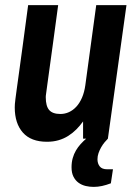

<svg xmlns="http://www.w3.org/2000/svg" viewBox="-20 -546 541 756"><path d="M261.7 112.8Q261.7 92.8 266.4 76.4Q271 60.1 279.1 46.4Q287.1 32.7 297.6 21.2Q308.1 9.8 319.3 0H307.1V-67.9Q294.9 -50.8 280.5 -36.4Q266.1 -22 248.8 -11Q231.4 0 210.7 6.1Q189.9 12.2 165 12.2Q102.1 12.2 70.1 -23.9Q38.1 -60.1 38.1 -123Q38.1 -129.9 38.6 -136.5Q39.1 -143.1 40.8 -156.7Q42.5 -170.4 45.9 -195.1Q49.3 -219.7 55.2 -262.2Q61 -304.7 69.8 -368.9Q78.6 -433.1 90.8 -525.9H209Q197.3 -439.5 189.2 -379.4Q181.2 -319.3 175.5 -279.8Q169.9 -240.2 167 -217.8Q164.1 -195.3 162.4 -183.8Q160.6 -172.4 160.4 -168.7Q160.2 -165 160.2 -163.1Q160.2 -128.4 173.6 -112.8Q187 -97.2 217.8 -97.2Q235.4 -97.2 251.5 -104.5Q267.6 -111.8 280.8 -126.2Q293.9 -140.6 303 -161.6Q312 -182.6 315.9 -210L358.9 -525.9H478L404.8 0Q398.9 5.9 391.6 14.6Q384.3 23.4 378.2 34.2Q372.1 44.9 367.9 56.9Q363.8 68.8 363.8 81.1Q363.8 97.7 372.6 109.1Q381.3 120.6 402.8 120.6H424.8L416.5 175.8Q398.4 182.6 381.8 186.3Q365.2 189.9 348.6 189.9Q333 189.9 317.4 186.3Q301.8 182.6 289.3 173.6Q276.9 164.6 269.3 149.7Q261.7 134.8 261.7 112.8Z"/></svg>

Font: Archivo Narrow
Style: Bold Italic
Weight: 700
Italic angle: -8°
Designer: Hector Gatti
Foundry: Hector Gatti
Version: 1.002; ttfautohint (v0.8)